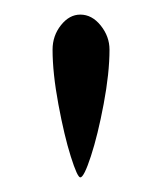

<svg xmlns="http://www.w3.org/2000/svg" viewBox="-20 -717 223 263"><path d="M90 -474Q86 -474 77 -502.5Q68 -531 60 -574Q52 -617 52 -649Q52 -668 63.5 -682.5Q75 -697 90 -697Q106 -697 118 -682Q130 -667 130 -649Q130 -617 122 -574.5Q114 -532 104.5 -503Q95 -474 90 -474Z"/></svg>

Font: HK Venetian
Style: Regular
Weight: 400
Designer: Alfredo Marco Pradil
Foundry: Alfredo Marco Pradil
Version: Version 1.000;PS 001.000;hotconv 1.0.88;makeotf.lib2.5.64775